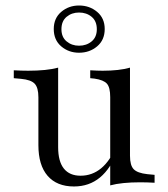

<svg xmlns="http://www.w3.org/2000/svg" viewBox="-20 -671 618 705"><path d="M193.5 -412.9V-206.5H121V-313.7Q121 -349.2 107.3 -363.7Q93.5 -378.2 57.3 -381.5L30.6 -383.9V-412.9Q46 -412.1 58.5 -411.7Q71 -411.3 83.9 -411.3Q116.9 -411.3 144.8 -414.1Q172.6 -416.9 193.5 -422.6ZM193.5 -206.5V-130.6Q193.5 -78.2 214.5 -52Q235.5 -25.8 275.8 -25.8Q318.5 -25.8 351.6 -53.2Q384.7 -80.6 407.3 -135.5L411.3 -117.7Q387.1 -52.4 347.2 -19.4Q307.3 13.7 251.6 13.7Q188.7 13.7 154.8 -25.4Q121 -64.5 121 -137.9V-206.5ZM384.7 0V-206.5H457.3V-99.2Q457.3 -63.7 471 -49.6Q484.7 -35.5 521 -31.5L547.6 -29V0Q533.1 -0.8 520.6 -1.2Q508.1 -1.6 494.4 -1.6Q461.3 -1.6 433.5 1.2Q405.6 4 384.7 9.7ZM457.3 -412.9V-206.5H384.7V-314.5Q384.7 -350 372.6 -363.7Q360.5 -377.4 327.4 -382.3L311.3 -383.9V-412.9Q325.8 -412.1 336.3 -411.7Q346.8 -411.3 357.3 -411.3Q387.1 -411.3 412.1 -414.1Q437.1 -416.9 457.3 -422.6ZM270.2 -477.4Q232.3 -477.4 204.8 -500.8Q177.4 -524.2 177.4 -564.5Q177.4 -604 204.8 -627.4Q232.3 -650.8 270.2 -650.8Q308.9 -650.8 336.7 -627.4Q364.5 -604 364.5 -564.5Q364.5 -524.2 336.7 -500.8Q308.9 -477.4 270.2 -477.4ZM270.2 -503.2Q297.6 -503.2 316.5 -519Q335.5 -534.7 335.5 -563.7Q335.5 -593.5 316.5 -609.3Q297.6 -625 270.2 -625Q243.5 -625 224.6 -609.3Q205.6 -593.5 205.6 -563.7Q205.6 -534.7 224.6 -519Q243.5 -503.2 270.2 -503.2Z"/></svg>

Font: Playfair 5pt SemiExpanded Light Light
Style: Regular
Weight: 300
Version: Version 2.203